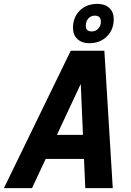

<svg xmlns="http://www.w3.org/2000/svg" viewBox="-58 -972 678 992"><path d="M-37.8 0 307.6 -710H481.2L524.6 0H382.6L359.2 -538.4L107.4 0ZM125.6 -151 188 -275.2H416L425.6 -151ZM402.2 -748.8Q365 -748.8 342 -770.2Q319 -791.6 319 -828Q319 -882.2 353.9 -917.1Q388.8 -952 445.6 -952Q483.4 -952 506.5 -931.1Q529.6 -910.2 529.6 -872.8Q529.6 -819 494.5 -783.9Q459.4 -748.8 402.2 -748.8ZM416.2 -809.6Q436.2 -809.6 449.7 -824Q463.2 -838.4 463.2 -860Q463.2 -891.2 431.6 -891.2Q412 -891.2 398.7 -876.8Q385.4 -862.4 385.4 -838.4Q385.4 -809.6 416.2 -809.6Z"/></svg>

Font: Geist Mono
Style: Italic
Weight: 400
Italic angle: -12°
Monospace: yes
Designer: Basement.studio, Andrés Briganti, Mateo Zaragoza
Foundry: Basement.studio, Vercel, Andrés Briganti, Guido Ferreyra, Mateo Zaragoza
Version: Version 1.500